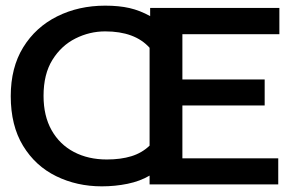

<svg xmlns="http://www.w3.org/2000/svg" viewBox="-20 -652 1040 679"><path d="M340 7Q252 7 178.5 -29Q105 -65 61.5 -136.5Q18 -208 18 -312Q18 -413 62 -484.5Q106 -556 182 -594Q258 -632 352 -632Q401 -632 438 -623.5Q475 -615 511 -595V-624H968V-531H625V-371H916V-279H625V-92H964V0H509V-31Q475 -11 431 -2Q387 7 340 7ZM358 -88Q407 -88 444.5 -99.5Q482 -111 509 -137V-483Q457 -541 352 -541Q297 -541 247 -516Q197 -491 165.5 -440.5Q134 -390 134 -313Q134 -242 162.5 -191.5Q191 -141 241.5 -114.5Q292 -88 358 -88Z"/></svg>

Font: Inconsolata UltraExpanded SemiBold
Style: Regular
Weight: 600
Width: 9
Monospace: yes
Designer: Raph Levien, Cyreal, Brenton Simpson
Foundry: Raph Levien, Cyreal, Google
Version: Version 3.001; ttfautohint (v1.8.2.53-6de2)